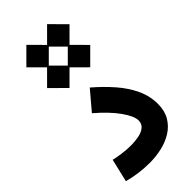

<svg xmlns="http://www.w3.org/2000/svg" viewBox="-306 -1055 1120 1120"><g transform="rotate(-45 254.0 -495.0)"><path d="M85 -900.4 177.7 -808.1 270 -900.4 177.7 -993.2ZM255.9 -900.4 348.6 -808.1 440.9 -900.4 348.6 -993.2ZM255.9 -729.5 348.6 -637.2 440.9 -729.5 348.6 -822.3ZM85 -729.5 177.7 -637.2 270 -729.5 177.7 -822.3ZM477.1 -206.5Q477.1 -272 449.2 -331.8Q421.4 -391.6 373 -447.3Q324.7 -502.9 263.2 -555.7L166 -440.9Q245.1 -373 287.1 -313.7Q329.1 -254.4 329.1 -218.8Q329.1 -190.9 310.1 -175Q291 -159.2 260.5 -152.8Q230 -146.5 195.3 -146.5Q156.7 -146.5 119.9 -151.9Q83 -157.2 59.6 -163.1L25.9 -20.5Q63.5 -9.8 108.9 -3.4Q154.3 2.9 200.7 2.9Q252 2.9 301.3 -8.5Q350.6 -20 390.1 -44.9Q429.7 -69.8 453.4 -109.9Q477.1 -149.9 477.1 -206.5Z"/></g></svg>

Font: Estedad-FD-VF Thin
Style: Regular
Weight: 100
Designer: Amin Abedi
Version: Version 5.0